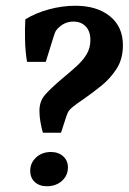

<svg xmlns="http://www.w3.org/2000/svg" viewBox="-20 -641 447 667"><path d="M129 -180Q124 -197 120.5 -217Q117 -237 117 -256Q117 -289 136 -311Q155 -333 195 -367Q224 -391 246.5 -411.5Q269 -432 281.5 -453.5Q294 -475 294 -502Q294 -532 278 -549Q262 -566 235 -566Q207 -566 186 -547Q175 -538 171 -527.5Q167 -517 161 -497L139 -426H74Q68 -461 67 -501.5Q66 -542 68 -574Q104 -596 150 -608.5Q196 -621 242 -621Q317 -621 362 -584.5Q407 -548 407 -484Q407 -436 385 -402Q363 -368 332.5 -343.5Q302 -319 275 -300Q244 -279 231.5 -268.5Q219 -258 215 -248.5Q211 -239 205 -220L192 -180ZM143 6Q117 6 101 -8.5Q85 -23 85 -48Q85 -75 105.5 -94Q126 -113 157 -113Q183 -113 199.5 -98Q216 -83 216 -60Q216 -31 195 -12.5Q174 6 143 6Z"/></svg>

Font: Rasa SemiBold
Style: Italic
Weight: 600
Italic angle: -7.10001°
Designer: Anna Giedrys (Yrsa+Rasa design), David Brezina (Yrsa art-direction, Rasa art-direction, design)
Foundry: Rosetta Type Foundry
Version: Version 2.004